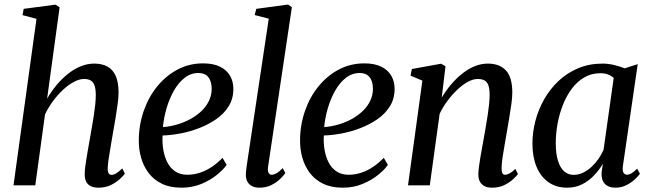

<svg xmlns="http://www.w3.org/2000/svg" viewBox="-20 -838 2946 868"><path d="M425.5 10.5Q404 10.5 390 3.5Q376 -3.5 369.2 -17.5Q362.5 -31.5 363 -52.5Q363 -66 365.5 -85.5Q368 -105 372 -128.5Q376 -152 380.2 -176.5Q384.5 -201 388.5 -223.5Q392.5 -246.5 396.8 -271Q401 -295.5 404.8 -320.2Q408.5 -345 410.8 -367.5Q413 -390 413 -408.5Q413 -436 407.2 -451.8Q401.5 -467.5 390 -474.2Q378.5 -481 360 -481Q339 -481 314.8 -468.2Q290.5 -455.5 266 -433Q241.5 -410.5 220 -381.5Q198.5 -352.5 183.5 -321L139.5 0H41L145 -753L82 -769.5L87 -798L230.5 -817L249.5 -805L193 -392Q211.5 -424 235.2 -452.8Q259 -481.5 286.5 -503.5Q314 -525.5 344.2 -538Q374.5 -550.5 406 -550.5Q441 -550.5 465.5 -537.2Q490 -524 503 -495Q516 -466 516 -419Q516 -398.5 512 -368.5Q508 -338.5 502.5 -305.2Q497 -272 491.5 -242Q488 -221.5 484.2 -199Q480.5 -176.5 476.8 -154.5Q473 -132.5 470.2 -113.2Q467.5 -94 467 -79Q466.5 -62.5 471 -55Q475.5 -47.5 483.5 -47.5Q494 -47.5 505.2 -54.2Q516.5 -61 533 -76.5L544.5 -53Q538 -43.5 521.8 -28.5Q505.5 -13.5 481.2 -1.5Q457 10.5 425.5 10.5Z M1004.5 -92.5Q990 -71.5 960.5 -47.5Q931 -23.5 890.2 -6.5Q849.5 10.5 800.5 10.5Q749 10.5 712.2 -7.2Q675.5 -25 652.2 -55.5Q629 -86 618 -124.5Q607 -163 607.5 -204.5Q608 -274.5 630 -337.2Q652 -400 691.2 -448Q730.5 -496 783 -523.8Q835.5 -551.5 898 -551.5Q944.5 -551.5 974.8 -536.5Q1005 -521.5 1020 -495.5Q1035 -469.5 1035 -436.5Q1035 -392 1014 -358Q993 -324 957.8 -299.5Q922.5 -275 880.2 -258.8Q838 -242.5 794.8 -234.5Q751.5 -226.5 715 -225.5Q713 -192.5 718.2 -161Q723.5 -129.5 736.5 -104Q749.5 -78.5 772 -63.2Q794.5 -48 827 -48Q857 -48 885 -57.5Q913 -67 938.5 -84.2Q964 -101.5 986 -124.5ZM877.5 -508Q842.5 -508 814.5 -486Q786.5 -464 766 -427.8Q745.5 -391.5 733 -348.5Q720.5 -305.5 716.5 -263.5Q748 -265.5 779.8 -274.8Q811.5 -284 839.8 -299.2Q868 -314.5 890 -335.2Q912 -356 924.5 -381.8Q937 -407.5 937 -437Q936.5 -472 921.2 -490Q906 -508 877.5 -508Z M1191.5 -81.5Q1189.5 -64.5 1194.5 -56.2Q1199.5 -48 1208 -48Q1217.5 -48 1229.2 -54.2Q1241 -60.5 1258 -78L1270 -55.5Q1262.5 -44.5 1246.5 -29Q1230.5 -13.5 1207 -1.5Q1183.5 10.5 1152 10.5Q1134.5 10.5 1120.8 4.2Q1107 -2 1099 -15.8Q1091 -29.5 1091.5 -51.5Q1091.5 -56 1092.2 -63Q1093 -70 1094 -78.2Q1095 -86.5 1096 -93L1195 -753.5L1131.5 -770L1138.5 -798L1282 -817.5L1299.5 -805.5Z M1733.5 -92.5Q1719 -71.5 1689.5 -47.5Q1660 -23.5 1619.2 -6.5Q1578.5 10.5 1529.5 10.5Q1478 10.5 1441.2 -7.2Q1404.5 -25 1381.2 -55.5Q1358 -86 1347 -124.5Q1336 -163 1336.5 -204.5Q1337 -274.5 1359 -337.2Q1381 -400 1420.2 -448Q1459.5 -496 1512 -523.8Q1564.5 -551.5 1627 -551.5Q1673.5 -551.5 1703.8 -536.5Q1734 -521.5 1749 -495.5Q1764 -469.5 1764 -436.5Q1764 -392 1743 -358Q1722 -324 1686.8 -299.5Q1651.5 -275 1609.2 -258.8Q1567 -242.5 1523.8 -234.5Q1480.5 -226.5 1444 -225.5Q1442 -192.5 1447.2 -161Q1452.5 -129.5 1465.5 -104Q1478.5 -78.5 1501 -63.2Q1523.5 -48 1556 -48Q1586 -48 1614 -57.5Q1642 -67 1667.5 -84.2Q1693 -101.5 1715 -124.5ZM1606.5 -508Q1571.5 -508 1543.5 -486Q1515.5 -464 1495 -427.8Q1474.5 -391.5 1462 -348.5Q1449.5 -305.5 1445.5 -263.5Q1477 -265.5 1508.8 -274.8Q1540.5 -284 1568.8 -299.2Q1597 -314.5 1619 -335.2Q1641 -356 1653.5 -381.8Q1666 -407.5 1666 -437Q1665.5 -472 1650.2 -490Q1635 -508 1606.5 -508Z M1977 -396.5Q1995.5 -428 2019 -455.8Q2042.5 -483.5 2069.5 -505Q2096.5 -526.5 2125.8 -538.5Q2155 -550.5 2186 -550.5Q2237.5 -550.5 2266.8 -520Q2296 -489.5 2296 -419.5Q2296 -398.5 2292 -368.5Q2288 -338.5 2282.2 -305.2Q2276.5 -272 2271.5 -242Q2267 -214.5 2261.5 -184.5Q2256 -154.5 2252 -126.8Q2248 -99 2247.5 -79Q2247.5 -62.5 2251.2 -55.2Q2255 -48 2262.5 -48Q2272 -48 2283.5 -54Q2295 -60 2310 -74.5L2321.5 -51Q2315 -42 2299 -27.2Q2283 -12.5 2259.2 -1Q2235.5 10.5 2204.5 10.5Q2183.5 10.5 2169.8 3.2Q2156 -4 2149 -18Q2142 -32 2142.5 -52.5Q2143 -66 2145.5 -85.5Q2148 -105 2152 -128.5Q2156 -152 2160.5 -176.5Q2165 -201 2169 -223.5Q2173 -246.5 2177.2 -271Q2181.5 -295.5 2185.2 -320.2Q2189 -345 2191.2 -367.5Q2193.5 -390 2193.5 -408.5Q2193.5 -436 2188 -451.8Q2182.5 -467.5 2170.8 -474.2Q2159 -481 2139.5 -481Q2119 -481 2095.5 -468.2Q2072 -455.5 2048.5 -433.5Q2025 -411.5 2003.8 -383.2Q1982.5 -355 1967.5 -323.5L1923 0H1824.5L1889.5 -473.5L1836 -496L1842 -526L1974.5 -550L1994 -538.5Z M2796 -87.5Q2793 -65 2799.2 -56.5Q2805.5 -48 2815 -48Q2824 -48 2835.2 -54.8Q2846.5 -61.5 2860.5 -75.5L2873 -52.5Q2867.5 -44 2852 -29Q2836.5 -14 2813.5 -1.8Q2790.5 10.5 2761 10.5Q2731 10.5 2714.5 -6.8Q2698 -24 2699.5 -58L2705.5 -97.5Q2689.5 -70.5 2666.2 -45.8Q2643 -21 2612.5 -5.2Q2582 10.5 2544.5 10.5Q2494 10.5 2458.8 -14.8Q2423.5 -40 2405.2 -85Q2387 -130 2387 -189Q2387 -239 2400.2 -290.5Q2413.5 -342 2439.8 -388.5Q2466 -435 2504.5 -471.5Q2543 -508 2593.2 -529.2Q2643.5 -550.5 2704.5 -550.5Q2729.5 -550.5 2756.2 -544.2Q2783 -538 2804 -529L2863 -548ZM2754.5 -485.5Q2744 -495.5 2728.8 -501.2Q2713.5 -507 2694 -507Q2654 -507 2621.8 -488.2Q2589.5 -469.5 2565.2 -437.2Q2541 -405 2524.8 -363.8Q2508.5 -322.5 2500.5 -278Q2492.5 -233.5 2492.5 -190.5Q2492.5 -142 2502.8 -110.2Q2513 -78.5 2531 -63Q2549 -47.5 2573 -47.5Q2595 -47.5 2615.2 -57Q2635.5 -66.5 2653.2 -82.8Q2671 -99 2685 -119Q2699 -139 2708.5 -160.5Z"/></svg>

Font: Merriweather 60pt
Style: Italic
Weight: 400
Italic angle: -7.8°
Version: Version 2.101